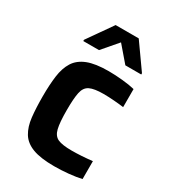

<svg xmlns="http://www.w3.org/2000/svg" viewBox="-180 -820 822 921"><g transform="rotate(30 231.0 -359.0)"><path d="M268 8Q192 8 148.5 -8.5Q105 -25 84.5 -58.5Q64 -92 58.5 -141Q53 -190 53 -256Q53 -319 59.5 -368Q66 -417 87 -450.5Q108 -484 151 -501Q194 -518 267 -518Q304 -518 344.5 -514Q385 -510 413 -503V-403Q391 -406 359.5 -408.5Q328 -411 301 -411Q249 -411 224.5 -399Q200 -387 193 -353.5Q186 -320 186 -255Q186 -188 194 -154.5Q202 -121 226.5 -110Q251 -99 303 -99Q354 -99 417 -106V-7Q388 0 347 4Q306 8 268 8ZM89 -582V-589L185 -726H313L410 -589V-582H322L249 -667L176 -582Z"/></g></svg>

Font: Saira SemiBold
Style: Regular
Weight: 600
Designer: Hector Gatti with collaboration of the Omnibus-Type team
Foundry: Omnibus-Type
Version: Version 1.100; ttfautohint (v1.8.3)